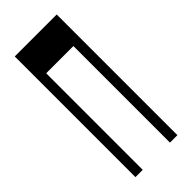

<svg xmlns="http://www.w3.org/2000/svg" viewBox="-239 -791 838 838"><g transform="rotate(-45 180.0 -372.5)"><path d="M51 -745V0H96V-596H264V0H310V-745Z"/></g></svg>

Font: 寒蝉无机体 CompactMedium
Style: Regular
Weight: 500
Width: 3
Designer: ChillTanhei {Warren2060}; 
Source Han Sans {Ryoko NISHIZUKA 西塚涼子 (kana, bopomofo & ideographs); Paul D. Hunt (Latin, Gre
Foundry: ChillType&Adobe
Version: Version 1.000;Glyphs 3.1.1 (3135)